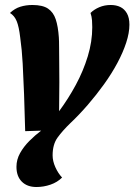

<svg xmlns="http://www.w3.org/2000/svg" viewBox="-20 -550 539 770"><path d="M126 200Q89 200 67.5 178.5Q46 157 46 119Q46 90 60.5 64Q75 38 98 15Q121 -8 145 -26L81 -24Q79 -106 76.5 -172Q74 -238 71 -294.5Q68 -351 61 -400Q56 -443 47 -465Q38 -487 20 -498Q39 -516 61.5 -523Q84 -530 110 -530Q151 -530 172.5 -515.5Q194 -501 203.5 -472.5Q213 -444 216 -400Q217 -386 217 -359.5Q217 -333 217.5 -298Q218 -263 218 -221L217 -104Q254 -154 284 -209.5Q314 -265 332 -324Q350 -383 350 -441Q350 -454 349 -468.5Q348 -483 343 -498Q357 -512 378 -521Q399 -530 424 -530Q446 -530 462.5 -522Q479 -514 489 -496.5Q499 -479 499 -451Q499 -418 486 -378.5Q473 -339 450.5 -297Q428 -255 397.5 -212.5Q367 -170 332.5 -130Q298 -90 262 -56Q231 -26 211 1.5Q191 29 191 73Q191 96 202 120.5Q213 145 229 162Q210 181 182.5 190.5Q155 200 126 200Z"/></svg>

Font: Sansita Swashed Light SemiBold
Style: Regular
Weight: 600
Version: Version 1.003